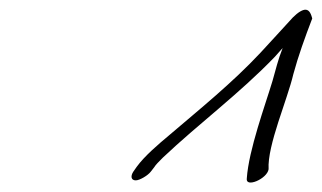

<svg xmlns="http://www.w3.org/2000/svg" viewBox="-20 -666 664 396"><path d="M255 -312C249 -303 250 -294 260 -294C268 -294 285 -304 291 -312L298 -321C301 -326 307 -332 316 -341C390 -411 474 -473 547 -549L563 -567C553 -542 549 -523 542 -499C527 -449 493 -357 489 -298C486 -278 531 -297 534 -317C531 -366 573 -461 585 -513C595 -550 609 -589 624 -628C622 -635 619 -646 610 -646C604 -646 595 -641 584 -630C561 -605 543 -585 517 -557C459 -495 392 -441 330 -388C306 -368 278 -344 262 -322Z"/></svg>

Font: Stray Cat
Style: UltObl
Weight: 400
Version: Version 1.0